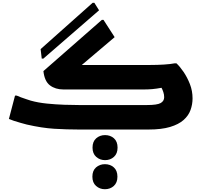

<svg xmlns="http://www.w3.org/2000/svg" viewBox="-20 -931 1454 1380"><path d="M724 -788 804 -664 568 -464H1060Q1111 -464 1158.5 -467Q1206 -470 1236 -476H1248Q1273 -453 1299.5 -414Q1326 -375 1345 -326.5Q1364 -278 1364 -224Q1364 -181 1349.5 -140.5Q1335 -100 1299.5 -68.5Q1264 -37 1202.5 -18.5Q1141 0 1046 0H548Q458 0 369.5 -5.5Q281 -11 172 -36Q153 -41 128 -48Q103 -55 80 -62.5Q57 -70 44 -76L88 -244H100Q111 -239 130.5 -231.5Q150 -224 169.5 -218Q189 -212 200 -208Q253 -193 317.5 -186.5Q382 -180 443.5 -178Q505 -176 548 -176H1036Q1110 -176 1135 -190.5Q1160 -205 1160 -232Q1160 -251 1154 -269Q1148 -287 1141 -300Q1103 -293 1074 -290.5Q1045 -288 1016 -288H436Q378 -288 339 -317.5Q300 -347 292 -420L712 -788ZM272 -578 646 -911H658L692 -857L292 -510H280ZM735 220Q698 220 671.5 196.5Q645 173 645 130Q645 86 671.5 63Q698 40 735 40Q773 40 799 63Q825 86 825 130Q825 173 799 196.5Q773 220 735 220ZM734 429Q697 429 670.5 405.5Q644 382 644 339Q644 295 670.5 272Q697 249 734 249Q772 249 798 272Q824 295 824 339Q824 382 798 405.5Q772 429 734 429Z"/></svg>

Font: Kufam Black
Style: Regular
Weight: 900
Designer: Wael Morcos, Artur Schmal
Foundry: Original Type
Version: Version 1.301; ttfautohint (v1.8.3)